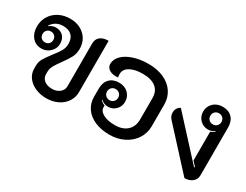

<svg xmlns="http://www.w3.org/2000/svg" viewBox="-64 -1005 1830 1427"><g transform="rotate(30 851.0 -292.0)"><path d="M177 -137V-162Q177 -196 193 -223.5Q209 -251 242 -294Q274 -334 290 -362Q306 -390 306 -423Q306 -470 280.5 -495Q255 -520 207 -520Q172 -520 146.5 -505Q121 -490 106 -464L109 -462Q119 -471 134.5 -477Q150 -483 164 -483Q205 -483 228.5 -458.5Q252 -434 252 -392Q252 -352 221 -322.5Q190 -293 148 -293Q98 -293 68 -328.5Q38 -364 38 -420Q38 -470 62.5 -509.5Q87 -549 129.5 -571Q172 -593 224 -593Q301 -593 349 -548Q397 -503 397 -432Q397 -392 379.5 -358.5Q362 -325 329 -281Q301 -243 287.5 -218Q274 -193 274 -166V-146Q274 -113 299 -93Q324 -73 366 -73Q405 -73 431 -94Q457 -115 457 -147V-515Q457 -552 482 -572.5Q507 -593 553 -593V-152Q553 -107 528.5 -70Q504 -33 460.5 -12Q417 9 364 9Q313 9 270 -9.5Q227 -28 202 -61.5Q177 -95 177 -137ZM194 -392Q194 -413 181 -426Q168 -439 148 -439Q128 -439 115 -426Q102 -413 102 -392Q102 -372 115 -359Q128 -346 148 -346Q168 -346 181 -359Q194 -372 194 -392Z M667 -179V-247Q667 -302 696.5 -332.5Q726 -363 778 -363Q826 -363 856 -334Q886 -305 886 -260Q886 -221 859 -193.5Q832 -166 792 -166Q776 -166 760.5 -172Q745 -178 733 -189L730 -184Q748 -168 767 -162V-147Q767 -114 805 -93.5Q843 -73 905 -73Q972 -73 1010 -108Q1048 -143 1048 -205V-388Q1048 -446 1009 -477Q970 -508 897 -508Q828 -508 787.5 -484.5Q747 -461 747 -421Q747 -407 750 -392Q743 -391 731 -391Q694 -391 671.5 -407.5Q649 -424 649 -451Q649 -491 681.5 -523.5Q714 -556 771 -574.5Q828 -593 897 -593Q972 -593 1029 -567.5Q1086 -542 1117 -495.5Q1148 -449 1148 -388V-205Q1148 -144 1116.5 -95.5Q1085 -47 1029.5 -19Q974 9 905 9Q834 9 780 -14.5Q726 -38 696.5 -80.5Q667 -123 667 -179ZM826 -261Q826 -282 812.5 -295.5Q799 -309 778 -309Q758 -309 744.5 -295.5Q731 -282 731 -261Q731 -241 744.5 -227.5Q758 -214 778 -214Q799 -214 812.5 -227.5Q826 -241 826 -261Z M1255 -314Q1231 -338 1231 -371Q1231 -390 1240.5 -406Q1250 -422 1267 -430L1573 -96L1578 -101L1544 -138V-385Q1567 -394 1579 -406L1576 -410Q1554 -391 1520 -391Q1480 -391 1452 -419.5Q1424 -448 1424 -489Q1424 -534 1455 -563.5Q1486 -593 1534 -593Q1586 -593 1615 -562.5Q1644 -532 1644 -479V-68Q1644 -34 1618 -12.5Q1592 9 1551 9ZM1581 -489Q1581 -510 1567.5 -523.5Q1554 -537 1534 -537Q1513 -537 1499.5 -523.5Q1486 -510 1486 -489Q1486 -469 1499.5 -455.5Q1513 -442 1534 -442Q1554 -442 1567.5 -455.5Q1581 -469 1581 -489Z"/></g></svg>

Font: K2D Medium
Style: Regular
Weight: 500
Designer: Katatrad Aksorn Co.,Ltd.
Foundry: Cadson Demak Co.,Ltd.
Version: Version 1.000; ttfautohint (v1.6)